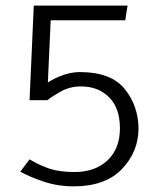

<svg xmlns="http://www.w3.org/2000/svg" viewBox="-20 -586 575 682"><path d="M85 -230 100 -566H433L425 -514H160L150 -293Q176 -310 206 -320Q236 -330 264 -330Q374 -330 422.5 -270.5Q471 -211 472 -130Q472 -47 413 14.5Q354 76 241 76Q186 76 136.5 59.5Q87 43 52 24L85 -20Q120 1 155.5 13Q191 25 245 25Q318 25 362 -16.5Q406 -58 406 -130Q406 -202 367.5 -240.5Q329 -279 268 -279Q228 -279 196 -261Q164 -243 148 -230Z"/></svg>

Font: Palanquin Light
Style: Regular
Weight: 300
Designer: Pria Ravichandran
Version: Version 1.0.4